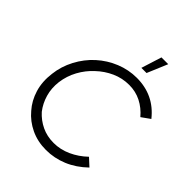

<svg xmlns="http://www.w3.org/2000/svg" viewBox="-248 -1039 1182 1182"><g transform="rotate(45 343.0 -448.0)"><path d="M360 5Q287 5 227 -23.5Q167 -52 126 -101Q84 -148 64.5 -212.5Q45 -277 55 -353Q63 -424 97.5 -489.5Q132 -555 185 -603Q238 -651 304.5 -678Q371 -705 442 -705Q592 -705 684 -589L628 -549Q591 -593 543.5 -617Q496 -641 440 -641Q380 -641 326.5 -617Q273 -593 230 -552Q187 -513 158 -460Q129 -407 121 -346Q114 -288 129 -236Q144 -184 176 -143Q211 -104 258 -81.5Q305 -59 363 -59Q421 -59 476 -84Q531 -109 577 -153L626 -108Q567 -51 499.5 -23Q432 5 360 5ZM418 -768 460 -901H519L463 -768Z"/></g></svg>

Font: Kulim Park Light
Style: Italic
Weight: 300
Italic angle: -8°
Designer: Noponies / Dale Sattler
Foundry: Noponies
Version: Version 1.000; ttfautohint (v1.8.3)